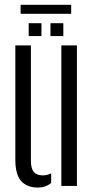

<svg xmlns="http://www.w3.org/2000/svg" viewBox="-20 -794 403 820"><path d="M45.5 -112V-600H112V-107.5Q112 -74.5 124.2 -59.8Q136.5 -45 163 -45Q181 -45 198.5 -53.5V-12.5Q175 7 142 7Q95 7 70.2 -21Q45.5 -49 45.5 -112ZM242 0V-600H308.5V0ZM195.5 -640V-695H250.5V-640ZM102.5 -640V-695H157V-640ZM68 -773.5H284V-735H68Z"/></svg>

Font: Big Shoulders Stencil Display Thin
Style: Regular
Weight: 400
Version: Version 2.001